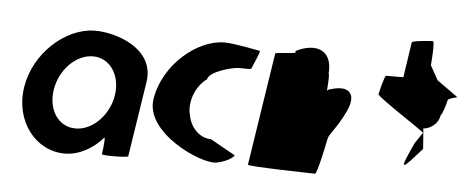

<svg xmlns="http://www.w3.org/2000/svg" viewBox="-46 -750 2106 866"><g transform="rotate(5 1007.0 -317.0)"><path d="M63 -274C39 -118 140 8 271 8C336 8 399 -28 444 -80C449 -76 439 -4 439 -4C438 3 557 2 558 -5L611 -347C634 -500 452 -558 357 -556C226 -554 87 -430 63 -274ZM197 -274C211 -366 284 -440 361 -440C437 -440 488 -366 474 -274C460 -184 388 -109 310 -109C231 -109 183 -184 197 -274Z M649 -272C625 -118 886 0 956 -11C1015 -22 1042 -52 1034 -52L923 -114C878 -114 832 -150 820 -210C802 -270 831 -346 882 -382C887 -416 988 -445 1021 -445C1055 -445 1077 -441 1079 -452C1081 -462 1115 -530 1107 -530C1107 -530 992 -554 946 -554C822 -554 673 -428 649 -272Z M1099 -14C1098 -6 1394 0 1404 0C1414 0 1445 -152 1446 -159C1450 -184 1482 -209 1521 -290C1561 -371 1526 -412 1442 -386C1436 -386 1431 -383 1425 -378C1428 -416 1430 -454 1426 -454C1435 -568 1352 -586 1269 -544L1268 -536C1266 -532 1179 -529 1178 -525Z M1658 -382C1656 -371 1881 -226 1873 -226L1840 -177C1773 -34 1792 -54 1880 -154L1873 -246C1889 -246 1938 -261 1946 -314C1953 -314 1969 -371 1971 -382C1973 -392 2020 -400 2013 -400L1918 -468L1882 -533C1883 -540 1891 -642 1882 -642C1873 -642 1788 -636 1787 -628L1763 -468H1685C1678 -468 1660 -392 1658 -382Z"/></g></svg>

Font: Ampere
Style: SCCndIta
Weight: 400
Version: Version 1